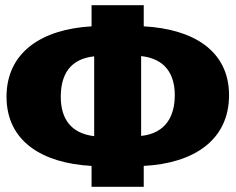

<svg xmlns="http://www.w3.org/2000/svg" viewBox="-20 -716 903 736"><path d="M858 -351C858 -522 720 -605 531 -615V-696H331V-615C139 -604 5 -515 5 -345C5 -174 143 -90 331 -80V0H531V-80C723 -90 858 -179 858 -351ZM521 -195V-501C613 -491 650 -432 650 -351C650 -273 617 -205 521 -195ZM213 -345C213 -427 246 -490 341 -500V-194C250 -205 213 -263 213 -345Z"/></svg>

Font: Fira Sans Heavy
Style: Regular
Weight: 900
Designer: bBox Type GmbH & Carrois Corporate GbR & Edenspiekermann AG
Foundry: bBox Type GmbH & Carrois Corporate GbR & Edenspiekermann AG
Version: Version 4.300;PS 004.300;hotconv 1.0.88;makeotf.lib2.5.64775